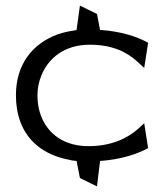

<svg xmlns="http://www.w3.org/2000/svg" viewBox="-20 -567 579 687"><path d="M37 -226C37 -192 42 -160 53 -131C78 -63 136 -12 229 5C231 6 240 8 254 9L266 70L327 100L338 9C411 4 469 -15 510 -37L496 -126L472 -104C431 -69 374 -44 296 -44C270 -44 244 -48 221 -57C158 -81 114 -141 114 -226C114 -251 119 -275 128 -297C153 -359 211 -407 301 -407C379 -407 432 -383 472 -346L496 -324L510 -414C469 -437 411 -455 338 -460L327 -517L266 -547L254 -460C253 -460 252 -459 252 -459C229 -456 207 -451 186 -444C97 -411 37 -338 37 -226Z"/></svg>

Font: Charger Sport
Style: DfExt
Weight: 400
Designer: Jasper
Foundry: Cannot Into Space Fonts
Version: Version 1.1